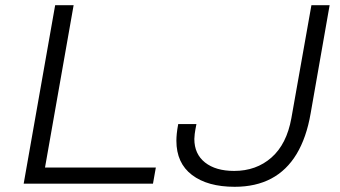

<svg xmlns="http://www.w3.org/2000/svg" viewBox="-20 -706 1307 738"><path d="M71 0 192 -686H263L153 -62H579L568 0ZM882 12Q778 12 718 -33.5Q658 -79 658 -165Q658 -177 659.5 -192.5Q661 -208 665 -229H735Q730 -204 728.5 -191.5Q727 -179 727 -172Q727 -114 768 -81.5Q809 -49 880 -49Q965 -49 1023.5 -100.5Q1082 -152 1100 -252L1177 -686H1247L1174 -270Q1158 -177 1120 -114Q1082 -51 1022.5 -19.5Q963 12 882 12Z"/></svg>

Font: Archivo Expanded ExtraLight
Style: Italic
Weight: 250
Width: 7
Italic angle: -10°
Designer: Hector Gatti
Foundry: Omnibus-Type
Version: Version 2.001